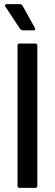

<svg xmlns="http://www.w3.org/2000/svg" viewBox="-20 -911 266 931"><path d="M75 -700H151Q161 -700 161 -690V-10Q161 0 151 0H75Q65 0 65 -10V-690Q65 -700 75 -700ZM78 -770 6 -879 4 -884Q4 -891 13 -891H77Q84 -891 89 -884L149 -776Q151 -772 151 -770Q151 -764 142 -764H90Q83 -764 78 -770Z"/></svg>

Font: Barlow Semi Condensed Medium
Style: Regular
Weight: 500
Width: 4
Designer: Jeremy Tribby
Foundry: Tribby Type
Version: Version 1.422; ttfautohint (v1.8)